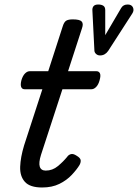

<svg xmlns="http://www.w3.org/2000/svg" viewBox="-20 -816 612 852"><path d="M167 16Q113 16 90.5 -9Q68 -34 69.5 -76Q71 -118 87 -171L168 -420H89Q78 -420 74 -430Q70 -440 75 -460Q81 -480 91 -490Q101 -500 112 -500H194L258 -698Q264 -718 273.5 -724Q283 -730 303 -730Q334 -730 342.5 -720.5Q351 -711 344 -691L282 -500H408Q419 -500 423.5 -490.5Q428 -481 422 -460Q417 -441 407 -430.5Q397 -420 386 -420H257L162 -129Q151 -94 156.5 -76.5Q162 -59 183 -59Q213 -59 237 -79Q261 -99 278 -120Q284 -129 294.5 -132Q305 -135 320 -125Q337 -115 338 -105Q339 -95 333 -84Q321 -64 298.5 -40Q276 -16 243.5 0Q211 16 167 16ZM547 -796Q564 -796 570 -783Q576 -770 567 -756L460 -590Q453 -580 444 -575Q435 -570 424 -570Q414 -570 407 -576Q400 -582 399 -590L390 -769Q389 -781 395 -788.5Q401 -796 416 -796Q430 -796 438.5 -790.5Q447 -785 447 -771V-660L518 -781Q523 -789 530 -792.5Q537 -796 547 -796Z"/></svg>

Font: Playwrite BE VLG
Style: Regular
Weight: 400
Designer: Veronika Burian, José Scaglione
Foundry: TypeTogether
Version: Version 1.002